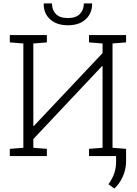

<svg xmlns="http://www.w3.org/2000/svg" viewBox="-20 -917 803 1128"><path d="M37.6 0V-42.5L117.2 -48.8V-661.6L37.6 -668V-710.9H117.2H175.8H255.4V-668L175.8 -661.6V-177.7L178.7 -176.8L582.5 -605V-661.6L502.9 -668V-710.9H582.5H641.1H720.7V-668L641.1 -661.6V-48.8L720.7 -42.5V0H502.9V-42.5L582.5 -48.8V-527.8L579.6 -528.8L175.8 -100.1V-48.8L255.4 -42.5V0ZM379.4 -768.6Q312.5 -768.6 274.4 -803.5Q236.3 -838.4 236.8 -894L237.8 -897H285.2Q285.2 -858.9 307.9 -835Q330.6 -811 379.4 -811Q426.3 -811 449.5 -835.2Q472.7 -859.4 472.7 -897H520.5L521.5 -894Q521 -838.4 483.2 -803.5Q445.3 -768.6 379.4 -768.6ZM651.9 190.9 617.2 165.5Q640.1 133.3 651.1 101.6Q662.1 69.8 662.1 31.7V-38.1H720.7V30.3Q720.7 75.7 702.4 118.2Q684.1 160.6 651.9 190.9Z"/></svg>

Font: Roboto Slab LO Light
Style: Regular
Weight: 300
Designer: Google
Version: Version 2.000